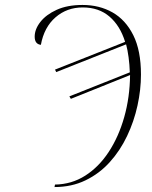

<svg xmlns="http://www.w3.org/2000/svg" viewBox="-20 -745 613 775"><path d="M202 0Q269 -1 324 -36Q379 -71 419 -132Q459 -193 481.5 -272.5Q504 -352 505 -442L266 -346L260 -356L504 -453Q503 -484 499 -514Q495 -544 489 -566L207 -454L202 -464L485 -576Q465 -641 422 -678Q379 -715 314 -715Q250 -715 204 -675Q158 -635 145 -564Q120 -567 120 -597Q120 -627 143 -656.5Q166 -686 209 -705.5Q252 -725 313 -725Q381 -725 434 -695Q487 -665 518 -603Q549 -541 549 -444Q549 -383 535 -319Q521 -255 493 -196Q465 -137 423 -90.5Q381 -44 325 -17Q269 10 200 10Z"/></svg>

Font: Noto Serif Display SemiCondensed ExtraLight
Style: Italic
Weight: 200
Width: 4
Italic angle: -12°
Designer: Monotype Design Team
Foundry: Monotype Imaging Inc.
Version: Version 2.009